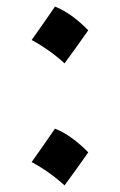

<svg xmlns="http://www.w3.org/2000/svg" viewBox="-20 -643 364 583"><path d="M147 -623Q172.8 -612.8 198 -594.5Q223.3 -576.3 248 -551Q230.8 -526.3 212.8 -501.3Q194.8 -476.4 176 -450.6Q130.9 -491.9 76.1 -521.5Q94.4 -547.3 111.8 -572.2Q129.3 -597.2 147 -623ZM147 -252.4Q172.8 -242.2 198 -223.9Q223.3 -205.7 248 -180.4Q230.8 -155.7 212.8 -130.7Q194.8 -105.8 176 -80Q130.9 -121.3 76.1 -150.9Q94.4 -176.7 111.8 -201.6Q129.3 -226.6 147 -252.4Z"/></svg>

Font: Pinar-DS1-FD SemiBold
Style: Regular
Weight: 600
Designer: Amin Abedi
Version: Version 3.000